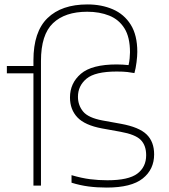

<svg xmlns="http://www.w3.org/2000/svg" viewBox="-20 -838 764 867"><path d="M462 9Q418 9 379.8 4Q341.5 -1 303 -13V-47Q349.5 -33.5 387 -28.8Q424.5 -24 465 -24Q560.5 -24 600.2 -54Q640 -84 640 -137Q640 -181.5 615.5 -206.2Q591 -231 524 -243L441 -258Q363 -272.5 329.5 -308Q296 -343.5 296 -398Q296 -462.5 345.2 -504.8Q394.5 -547 507 -547Q521 -547 534.2 -546.2Q547.5 -545.5 560.5 -544Q564 -559 565.5 -574.8Q567 -590.5 567 -602Q567 -670 542 -710Q517 -750 473.2 -767.5Q429.5 -785 374 -785Q273.5 -785 219.2 -733.2Q165 -681.5 165 -563V0H131V-507H11V-540H131V-566Q131 -694.5 194.5 -756.2Q258 -818 375 -818Q438.5 -818 489.5 -796Q540.5 -774 570.2 -726.8Q600 -679.5 600 -604Q600 -584.5 596.5 -556.8Q593 -529 587 -508Q574.5 -510.5 555.5 -512.8Q536.5 -515 507 -515Q409.5 -515 370.8 -482.8Q332 -450.5 332 -401Q332 -363 355.2 -334.5Q378.5 -306 443 -294L526 -279Q608 -264 642 -231Q676 -198 676 -141Q676 -73 624.5 -32Q573 9 462 9Z"/></svg>

Font: Encode Sans Expanded Expanded Thin
Style: Regular
Weight: 100
Width: 7
Designer: Multiple Designers
Foundry: Impallari Type
Version: Version 3.000; ttfautohint (v1.8.3) -l 8 -r 50 -G 200 -x 14 